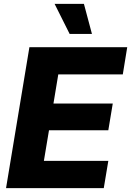

<svg xmlns="http://www.w3.org/2000/svg" viewBox="-20 -971 677 991"><path d="M11.2 0 131.8 -727.5H636.7L613.8 -586.9H280.8L255.9 -436.5H562L539.1 -298.8H232.9L206.5 -140.6H539.1L515.6 0ZM339.4 -795.9 261.7 -951.2H413.1L454.6 -795.9Z"/></svg>

Font: Inter ExtraBold
Style: Italic
Weight: 800
Italic angle: -9.3988°
Designer: Rasmus Andersson
Foundry: rsms
Version: Version 4.001;git-66647c0bb